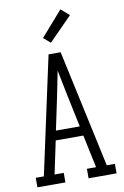

<svg xmlns="http://www.w3.org/2000/svg" viewBox="-104 -1035 708 1094"><g transform="rotate(-10 250.0 -488.0)"><path d="M21 0V-55H68L162 -490L215 -735H285L432 -55H479V0H317V-55H370L330 -245H170L130 -55H183V0ZM181 -300H319L279 -490Q272 -526 264.5 -562.5Q257 -599 250 -635Q243 -599 235.5 -562.5Q228 -526 221 -490ZM240 -798 200 -832 326 -976 374 -934Z"/></g></svg>

Font: Iosevka Slab Light
Style: Regular
Weight: 300
Monospace: yes
Designer: Belleve Invis
Foundry: Belleve Invis
Version: Version 11.1.0; ttfautohint (v1.8.3)